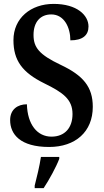

<svg xmlns="http://www.w3.org/2000/svg" viewBox="-20 -744 532 985"><path d="M232 10C367 10 456 -68 456 -196C456 -299 406 -357 292 -411C180 -464 152 -501 152 -565C152 -631 187 -670 243 -670C310 -670 341 -602 341 -537C404 -537 434 -563 434 -608C434 -666 375 -724 255 -724C138 -724 49 -651 49 -538C49 -434 94 -372 208 -316C304 -269 352 -234 352 -159C352 -89 313 -43 244 -43C172 -43 121 -104 118 -209C71 -209 32 -183 32 -128C32 -55 84 10 232 10ZM158 221H204C232 179 268 113 284 71V61H190C183 108 169 165 158 208Z"/></svg>

Font: Noto Serif Condensed Semi
Style: Regular
Weight: 600
Width: 3
Designer: Monotype Design Team
Foundry: Monotype Imaging Inc.
Version: Version 1.002